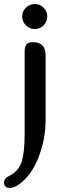

<svg xmlns="http://www.w3.org/2000/svg" viewBox="-37 -711 323 951"><path d="M125 -502Q158 -502 173.5 -485.5Q189 -469 189 -434V-121Q189 -20 153.5 69.5Q118 159 56 203Q32 220 10 220Q-2 220 -9.5 213Q-17 206 -17 195Q-17 183 -11.5 175.5Q-6 168 6 162Q54 138 69.5 92Q85 46 85 -44V-455Q85 -479 93.5 -490.5Q102 -502 125 -502ZM135 -691Q161 -691 179 -673Q197 -655 197 -629Q197 -604 179 -585.5Q161 -567 135 -567Q110 -567 91.5 -585.5Q73 -604 73 -629Q73 -655 91.5 -673Q110 -691 135 -691Z"/></svg>

Font: Marmelad for Arash.Academy
Style: Regular
Weight: 400
Designer: Manvel Shmavonyan
Foundry: Cyreal
Version: Version 1.110;Glyphs 3.2 (3202)